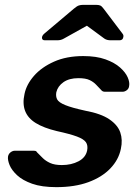

<svg xmlns="http://www.w3.org/2000/svg" viewBox="-20 -761 572 791"><path d="M212 10Q152 10 112.5 -4Q73 -18 50.5 -39Q28 -60 19.5 -81Q11 -102 13 -116Q15 -127 23.5 -133.5Q32 -140 41 -140H120Q124 -140 127 -139Q130 -138 133 -133Q144 -122 156 -110Q168 -98 186.5 -89.5Q205 -81 235 -81Q274 -81 303.5 -96.5Q333 -112 339 -141Q343 -162 334 -175Q325 -188 297 -198.5Q269 -209 214 -221Q160 -234 127.5 -254Q95 -274 83.5 -304Q72 -334 81 -374Q89 -413 120 -448.5Q151 -484 202.5 -507Q254 -530 323 -530Q377 -530 414.5 -516.5Q452 -503 474.5 -483Q497 -463 506 -442.5Q515 -422 512 -407Q511 -396 502.5 -389.5Q494 -383 485 -383H412Q407 -383 403 -385Q399 -387 397 -390Q387 -400 376.5 -411.5Q366 -423 349.5 -431Q333 -439 303 -439Q265 -439 241.5 -422.5Q218 -406 212 -381Q209 -364 215.5 -351.5Q222 -339 249 -328Q276 -317 331 -305Q396 -293 430.5 -269.5Q465 -246 475.5 -215.5Q486 -185 478 -148Q469 -103 434.5 -67Q400 -31 344 -10.5Q288 10 212 10ZM165 -595Q152 -595 153 -607Q154 -615 162 -622L284 -725Q297 -736 305 -738.5Q313 -741 322 -741H376Q386 -741 392.5 -738.5Q399 -736 407 -725L485 -622Q490 -616 488 -608Q486 -595 472 -595H436Q429 -595 422.5 -596.5Q416 -598 410 -602L338 -655L243 -602Q236 -598 229.5 -596.5Q223 -595 215 -595Z"/></svg>

Font: Rubik Medium
Style: Italic
Weight: 500
Italic angle: -12°
Designer: Hubert and Fischer
Foundry: Hubert and Fischer
Version: Version 2.300;gftools[0.9.30]